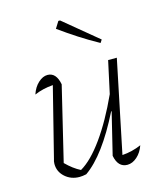

<svg xmlns="http://www.w3.org/2000/svg" viewBox="-108 -790 740 875"><g transform="rotate(-15 262.0 -352.5)"><path d="M330 -52 378 -249 376 -250Q284 -66 192 -2Q174 2 160 2Q120 2 92 -23Q64 -48 64 -85Q64 -97 68 -108L150 -434Q101 -430 62 -413Q73 -446 94.5 -465.5Q116 -485 138 -485Q179 -485 190 -427L106 -78Q140 -44 174 -27Q226 -57 282 -135Q338 -213 390 -327L423 -479H464L374 -44Q420 -47 464 -66Q453 -34 431 -14.5Q409 5 385 5Q341 5 330 -52ZM410 -563Q361 -590 317 -618.5Q273 -647 230 -678L250 -710H258L419 -577Z"/></g></svg>

Font: Piazzolla ExtraLight
Style: Italic
Weight: 200
Italic angle: -11.3°
Designer: Juan Pablo del Peral
Foundry: Huerta Tipografica
Version: Version 1.330